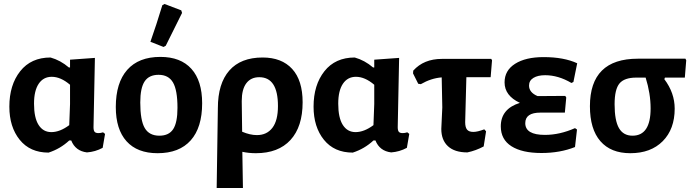

<svg xmlns="http://www.w3.org/2000/svg" viewBox="-20 -760 3483 965"><path d="M224 7Q131 7 79 -57.5Q27 -122 27 -224Q27 -333 81.5 -402Q136 -471 234 -471Q284 -457 326 -421H332V-460L457 -469L450 -121Q450 -104 455.5 -97.5Q461 -91 475 -91Q486 -91 498 -95L508 -87L496 -17Q459 3 417 6Q359 -1 338 -54H328Q283 -12 224 7ZM151 -239Q151 -168 174 -132Q197 -96 238 -96Q281 -96 328 -131L332 -237V-334Q285 -374 240 -374Q198 -374 174.5 -339Q151 -304 151 -239Z M796 -734 807 -740 891 -708 895 -695Q866 -636 813 -530L802 -524L736 -550Q766 -635 796 -734ZM786 -474Q888 -474 942 -414Q996 -354 996 -241Q996 -119 938.5 -54.5Q881 10 772 10Q670 10 616 -50Q562 -110 562 -222Q562 -344 619.5 -409Q677 -474 786 -474ZM777 -384Q729 -384 707 -351Q685 -318 685 -245Q685 -155 707.5 -116.5Q730 -78 781 -78Q829 -78 850.5 -111Q872 -144 872 -218Q872 -307 849.5 -345.5Q827 -384 777 -384Z M1069 185 1075 -217Q1075 -340 1132.5 -405.5Q1190 -471 1300 -471Q1396 -471 1448.5 -413.5Q1501 -356 1501 -246Q1501 -123 1440 -56.5Q1379 10 1266 10Q1230 10 1198 3L1201 185ZM1195 -252 1197 -98Q1237 -81 1271 -81Q1321 -81 1349 -117.5Q1377 -154 1377 -227Q1377 -372 1283 -372Q1241 -372 1218 -341.5Q1195 -311 1195 -252Z M1753 7Q1660 7 1608 -57.5Q1556 -122 1556 -224Q1556 -333 1610.5 -402Q1665 -471 1763 -471Q1813 -457 1855 -421H1861V-460L1986 -469L1979 -121Q1979 -104 1984.5 -97.5Q1990 -91 2004 -91Q2015 -91 2027 -95L2037 -87L2025 -17Q1988 3 1946 6Q1888 -1 1867 -54H1857Q1812 -12 1753 7ZM1680 -239Q1680 -168 1703 -132Q1726 -96 1767 -96Q1810 -96 1857 -131L1861 -237V-334Q1814 -374 1769 -374Q1727 -374 1703.5 -339Q1680 -304 1680 -239Z M2329 6Q2265 6 2231.5 -25Q2198 -56 2198 -112L2203 -220L2200 -371Q2147 -367 2095 -337L2082 -339L2056 -391L2057 -405Q2110 -464 2201 -464H2449L2453 -457L2446 -372H2324L2318 -146Q2318 -120 2327.5 -108.5Q2337 -97 2359 -97Q2380 -97 2414 -110L2423 -100L2411 -24Q2372 -3 2329 6Z M2701 9Q2604 9 2550.5 -25Q2497 -59 2497 -125Q2497 -213 2593 -243Q2516 -279 2516 -346Q2516 -406 2569 -439.5Q2622 -473 2712 -473Q2814 -473 2881 -442L2862 -348L2852 -343Q2786 -382 2720 -382Q2683 -382 2661 -368.5Q2639 -355 2639 -330Q2639 -295 2682 -277L2821 -278L2826 -270L2819 -194H2696Q2620 -194 2620 -141Q2620 -82 2719 -82Q2793 -82 2870 -116L2880 -109L2870 -21Q2795 9 2701 9Z M3148 10Q3050 10 2997.5 -50.5Q2945 -111 2945 -226Q2945 -465 3186 -465H3425L3429 -457L3422 -370H3322L3319 -362Q3371 -293 3371 -214Q3371 -111 3311 -50.5Q3251 10 3148 10ZM3159 -78Q3250 -78 3250 -215Q3250 -290 3225 -370H3178Q3118 -370 3093.5 -340.5Q3069 -311 3069 -236Q3069 -154 3091 -116Q3113 -78 3159 -78Z"/></svg>

Font: Alegreya Sans
Style: Bold
Weight: 700
Designer: Juan Pablo del Peral
Foundry: Huerta Tipografica
Version: Version 2.007